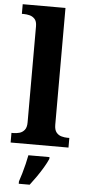

<svg xmlns="http://www.w3.org/2000/svg" viewBox="-64 -795 479 1051"><g transform="rotate(5 176.0 -269.5)"><path d="M17 0V-53H29Q44 -53 60.5 -57.5Q77 -62 88.5 -76Q100 -90 100 -118V-646Q100 -673 88 -686Q76 -699 59.5 -703Q43 -707 29 -707H17V-760H252V-118Q252 -90 263.5 -76Q275 -62 292 -57.5Q309 -53 323 -53H335V0ZM81 208Q88 188 95.5 162Q103 136 109.5 109.5Q116 83 120 61H236V71Q227 92 211 119Q195 146 176.5 172.5Q158 199 141 221H81Z"/></g></svg>

Font: Noto Serif Tamil
Style: Italic
Weight: 400
Italic angle: -12°
Designer: Indian Type Foundry, Tom Grace, and the Monotype Design Team
Foundry: Monotype Imaging Inc.
Version: Version 2.003